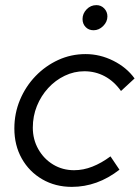

<svg xmlns="http://www.w3.org/2000/svg" viewBox="-20 -720 545 749"><path d="M260 9Q196 9 145 -20.5Q94 -50 65 -101.5Q36 -153 36 -219Q36 -278 58 -330.5Q80 -383 118.5 -423Q157 -463 207 -486Q257 -509 314 -509Q370 -509 422 -483Q474 -457 505 -414L452 -365Q425 -403 388.5 -422.5Q352 -442 309 -442Q269 -442 232.5 -424.5Q196 -407 168 -376.5Q140 -346 124 -306.5Q108 -267 108 -222Q108 -176 129.5 -138Q151 -100 187.5 -78Q224 -56 269 -56Q305 -56 340.5 -70Q376 -84 411 -110L446 -58Q360 9 260 9ZM345 -602Q326 -602 314 -614.5Q302 -627 302 -645.7Q302 -667 317.8 -683.5Q333.6 -700 356 -700Q374.2 -700 386.6 -687.1Q399 -674.1 399 -656Q399 -635 382.5 -618.5Q366 -602 345 -602Z"/></svg>

Font: Red Hat Display
Style: Italic
Weight: 300
Italic angle: -12°
Designer: Pentagram, MCKL
Foundry: Pentagram, MCKL
Version: Version 1.023